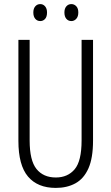

<svg xmlns="http://www.w3.org/2000/svg" viewBox="-20 -909 544 939"><path d="M435 -221Q435 -136 412.5 -85.5Q390 -35 349 -12.5Q308 10 253 10Q164 10 117 -45.5Q70 -101 70 -220V-714H125V-222Q125 -124 158.5 -82.5Q192 -41 253 -41Q311 -41 345 -81Q379 -121 379 -222V-714H435ZM143 -848Q143 -867 152.5 -878Q162 -889 177 -889Q191 -889 200.5 -878Q210 -867 210 -848Q210 -827 200.5 -816.5Q191 -806 177 -806Q162 -806 152.5 -817Q143 -828 143 -848ZM295 -848Q295 -867 304.5 -878Q314 -889 329 -889Q343 -889 353 -878.5Q363 -868 363 -848Q363 -828 353 -817Q343 -806 329 -806Q314 -806 304.5 -817Q295 -828 295 -848Z"/></svg>

Font: Noto Sans Ethiopic ExtraCondensed Light
Style: Regular
Weight: 300
Width: 2
Designer: Monotype Design Team
Foundry: Monotype Imaging Inc.
Version: Version 2.102; ttfautohint (v1.8.4.7-5d5b)